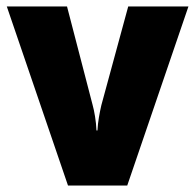

<svg xmlns="http://www.w3.org/2000/svg" viewBox="-20 -573 603 593"><path d="M190 0 1 -553H187L266 -249Q270 -235 273.5 -213.5Q277 -192 278 -170H281Q282 -190 285.5 -210.5Q289 -231 293 -248L376 -553H562L373 0Z"/></svg>

Font: Noto Sans Hebrew SemiCondensed Black
Style: Regular
Weight: 900
Width: 4
Designer: Ben Nathan
Foundry: Google LLC
Version: Version 3.001; ttfautohint (v1.8.4.7-5d5b)